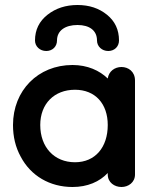

<svg xmlns="http://www.w3.org/2000/svg" viewBox="-20 -732 616 768"><path d="M120 -570C120 -546 140 -528 165 -528C190 -528 208 -546 208 -570C208 -610 241 -632 290 -632C338 -632 368 -610 368 -570C368 -546 388 -528 413 -528C438 -528 456 -546 456 -570C456 -613 440 -647 408 -673C376 -699 337 -712 290 -712C243 -712 203 -699 170 -673C137 -647 120 -613 120 -570ZM270 16C330 16 378 -5 411 -40V-34C411 -2 438 16 466 16C493 16 520 -2 520 -34V-410C520 -446 493 -464 466 -464C439 -464 415 -447 411 -418C378 -450 330 -472 270 -472C132 -472 32 -370 32 -232C32 -185 42 -143 63 -105C103 -29 179 16 270 16ZM280 -83C197 -83 141 -143 141 -232C141 -317 197 -373 280 -373C361 -373 411 -317 411 -232C411 -143 361 -83 280 -83Z"/></svg>

Font: Dongle
Style: Regular
Weight: 400
Designer: Yanghee Ryu
Foundry: Yanghee Ryu
Version: Version 2.000